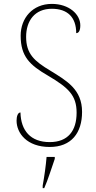

<svg xmlns="http://www.w3.org/2000/svg" viewBox="-20 -744 490 985"><path d="M235 10C346 10 401 -62 401 -170C401 -285 323 -329 239 -381C157 -430 114 -467 114 -555C114 -637 158 -699 246 -699C326 -699 371 -656 371 -574C384 -574 392 -587 392 -614C392 -671 334 -724 246 -724C147 -724 86 -651 86 -561C86 -454 133 -410 226 -356C331 -294 373 -255 373 -166C373 -73 329 -15 235 -15C137 -15 87 -74 85 -167C71 -167 65 -146 65 -125C65 -61 118 10 235 10ZM199 208V221H207C225 182 246 113 261 71V61H219C215 108 208 158 199 208Z"/></svg>

Font: Noto Serif Devanagari SemiCondensed Thin
Style: Regular
Weight: 100
Width: 4
Designer: Universal Thirst, Indian Type Foundry and the Monotype Design Team
Foundry: Monotype Imaging Inc.
Version: Version 2.004